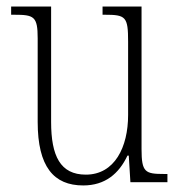

<svg xmlns="http://www.w3.org/2000/svg" viewBox="-20 -556 550 586"><path d="M234 10C301 10 343 -26 369 -81H373L378 0H491V-25H481C423 -25 412 -30 412 -101V-536H293V-511H300C364 -511 371 -505 371 -429V-205C371 -107 330 -23 242 -23C164 -23 136 -80 136 -184V-536H14V-511H23C84 -511 95 -506 95 -439V-184C95 -47 144 10 234 10Z"/></svg>

Font: Noto Serif Hebrew Condensed ExtraLight
Style: Regular
Weight: 200
Width: 3
Designer: Monotype Design Team
Foundry: Monotype Imaging Inc.
Version: Version 2.004